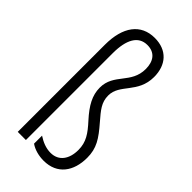

<svg xmlns="http://www.w3.org/2000/svg" viewBox="-241 -827 899 899"><g transform="rotate(45 208.0 -377.5)"><path d="M338 -633C338 -713 292 -765 211 -765C119 -765 68 -696 68 -577V0H122V-575C122 -664 150 -717 210 -717C260 -717 284 -683 284 -632C284 -534 193 -512 193 -418C193 -367 217 -324 264 -272C306 -226 329 -193 329 -141C329 -81 300 -39 246 -39C215 -39 187 -51 161 -68V-15C185 2 218 10 249 10C339 10 384 -55 384 -144C384 -207 360 -244 307 -305C271 -347 247 -374 247 -420C247 -497 338 -525 338 -633Z"/></g></svg>

Font: Noto Sans Arabic UI XCn Lt
Style: Regular
Weight: 300
Width: 2
Designer: Monotype Design Team, Nadine Chahine and Nizar Qandah
Foundry: Monotype Imaging Inc.
Version: Version 2.010